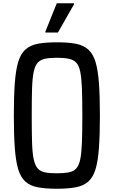

<svg xmlns="http://www.w3.org/2000/svg" viewBox="-20 -1057 700 1180"><path d="M330 103Q259 103 212 94Q165 85 136 59Q107 33 92 -16.5Q77 -66 71 -147Q65 -228 65 -347Q65 -466 71 -546.5Q77 -627 92 -676.5Q107 -726 136 -752.5Q165 -779 212 -788Q259 -797 330 -797Q400 -797 446.5 -788Q493 -779 522.5 -752.5Q552 -726 567 -676.5Q582 -627 588 -546.5Q594 -466 594 -347Q594 -228 588 -147Q582 -66 567 -16.5Q552 33 522.5 59Q493 85 446.5 94Q400 103 330 103ZM330 8Q373 8 402 2.5Q431 -3 448 -21Q465 -39 473 -77Q481 -115 483.5 -181Q486 -247 486 -347Q486 -447 483.5 -513Q481 -579 473 -617Q465 -655 448 -672.5Q431 -690 402 -696Q373 -702 330 -702Q286 -702 257.5 -696Q229 -690 212.5 -672.5Q196 -655 187.5 -617Q179 -579 177 -513Q175 -447 175 -347Q175 -247 177 -181Q179 -115 187.5 -77Q196 -39 212.5 -21Q229 -3 257.5 2.5Q286 8 330 8ZM259 -857V-863L329 -1037H435V-1031L336 -857Z"/></svg>

Font: Farlight84_Sys_V01
Style: Regular
Weight: 400
Designer: Ryoko NISHIZUKA  (kana, bopomofo & ideographs); Paul D. Hunt (Latin, Greek & Cyrillic); Sandoll Communications , Soo-you
Foundry: Adobe
Version: Version 2.004;October 29, 2024;FontCreator 14.0.0.2814 64-bi